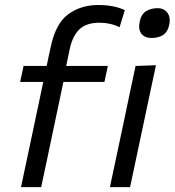

<svg xmlns="http://www.w3.org/2000/svg" viewBox="-20 -766 715 786"><path d="M66 0Q77.5 -55.5 88.5 -106.2Q99.5 -157 112.5 -219L123 -269Q131 -306.5 139.5 -346.8Q148 -387 157 -430.5H62.5L76.5 -496H171Q175 -515 179 -534.2Q183 -553.5 187.5 -573.5Q208 -670.5 259.8 -708Q311.5 -745.5 382 -745.5Q446.5 -745.5 491 -724.5L469.5 -654.5Q432.5 -673 387.5 -673Q332.5 -673 304.2 -645Q276 -617 265 -563Q261.5 -546.5 257.2 -526Q253 -505.5 251 -496H421.5L407.5 -430.5H239.5L195 -219.5Q182 -157 171.2 -106.2Q160.5 -55.5 148.5 0ZM430 0Q441.5 -55 452.5 -106Q463.5 -157 476.5 -219L487 -268.5Q501 -336 512.2 -388.8Q523.5 -441.5 535 -496L618.5 -499Q606.5 -442.5 595.2 -390Q584 -337.5 569.5 -268.5L559 -219Q546 -157 535 -106Q524 -55 512.5 0ZM599.5 -610.5Q572.5 -610.5 558.8 -628.2Q545 -646 552 -677.5Q558 -707.5 577.8 -720Q597.5 -732.5 625 -732.5Q652 -732.5 665.5 -713.5Q679 -694.5 673 -665.5Q666.5 -634.5 647.2 -622.5Q628 -610.5 599.5 -610.5Z"/></svg>

Font: Commissioner
Style: Italic
Weight: 400
Italic angle: -12°
Designer: Kostas Bartsokas
Foundry: Kostas Bartsokas
Version: Version 1.000; ttfautohint (v1.8.3)